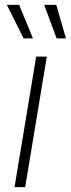

<svg xmlns="http://www.w3.org/2000/svg" viewBox="-20 -773 292 793"><path d="M40 0 129.4 -539.1H173.3L84 0ZM213.9 -614.3 162.6 -752.9H212.4L252.4 -614.3ZM77.6 -614.3 8.3 -752.9H59.1L116.2 -614.3Z"/></svg>

Font: Inter 18pt ExtraLight
Style: Italic
Weight: 250
Italic angle: -9.3988°
Designer: Rasmus Andersson
Foundry: rsms
Version: Version 4.001;git-66647c0bb